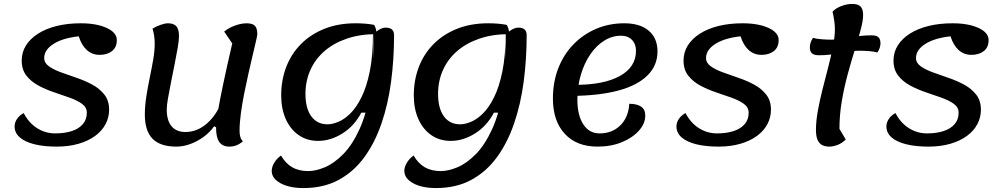

<svg xmlns="http://www.w3.org/2000/svg" viewBox="-20 -718 5076 973"><path d="M267 25Q202 25 154 13Q106 1 80 -22Q54 -45 54 -77Q54 -97 66 -115Q78 -133 100 -145Q126 -95 168 -68.5Q210 -42 260 -42Q307 -42 343 -53.5Q379 -65 399.5 -88.5Q420 -112 420 -147Q420 -174 396 -191.5Q372 -209 334.5 -222.5Q297 -236 255 -250Q213 -264 175.5 -284Q138 -304 114 -334.5Q90 -365 90 -411Q90 -453 111.5 -487.5Q133 -522 173 -547.5Q213 -573 268 -586.5Q323 -600 389 -600Q469 -600 520.5 -576.5Q572 -553 572 -515Q572 -478 547.5 -459Q523 -440 485 -440Q447 -440 420 -464.5Q393 -489 379 -534Q297 -525 250.5 -495Q204 -465 204 -424Q204 -399 228 -382Q252 -365 289 -351.5Q326 -338 368.5 -323.5Q411 -309 448 -289Q485 -269 509 -238.5Q533 -208 533 -162Q533 -123 515 -89Q497 -55 462.5 -29.5Q428 -4 378.5 10.5Q329 25 267 25Z M874 25Q792 25 753 -15Q714 -55 714 -137Q714 -181 721.5 -229Q729 -277 739 -325Q749 -373 756.5 -416.5Q764 -460 764 -496Q764 -518 761 -537.5Q758 -557 753 -573Q773 -585 795 -592.5Q817 -600 831 -600Q860 -600 873.5 -585Q887 -570 887 -535Q887 -513 880.5 -475.5Q874 -438 865 -393Q856 -348 847 -303Q838 -258 831.5 -221Q825 -184 825 -164Q825 -107 849.5 -78Q874 -49 920 -49Q979 -49 1029 -92.5Q1079 -136 1107 -212L1100 -60L1065 -78Q1044 -48 1012 -24.5Q980 -1 944 12Q908 25 874 25ZM1142 25Q1108 25 1091.5 2Q1075 -21 1075 -70Q1075 -97 1083.5 -149Q1092 -201 1110 -287Q1128 -373 1157 -498L1116 -558Q1130 -570 1149.5 -579.5Q1169 -589 1190 -594.5Q1211 -600 1229 -600Q1259 -600 1271.5 -587.5Q1284 -575 1284 -545Q1284 -538 1277.5 -510.5Q1271 -483 1261 -440.5Q1251 -398 1239.5 -347.5Q1228 -297 1217.5 -244Q1207 -191 1200.5 -142.5Q1194 -94 1194 -55Q1194 -17 1211 -2Q1181 25 1142 25Z M1518 235Q1446 235 1401.5 210.5Q1357 186 1357 148Q1357 128 1370 106.5Q1383 85 1404 70Q1427 110 1460.5 129.5Q1494 149 1542 149Q1580 149 1626.5 129.5Q1673 110 1719 63.5Q1765 17 1801.5 -62.5Q1838 -142 1857.5 -261Q1877 -380 1871 -545Q1895 -565 1908.5 -571.5Q1922 -578 1935 -578Q1977 -578 1977 -540Q1977 -419 1962 -305Q1947 -191 1913.5 -93Q1880 5 1826.5 78.5Q1773 152 1696.5 193.5Q1620 235 1518 235ZM1592 -4Q1536 -4 1494 -33Q1452 -62 1428.5 -114Q1405 -166 1405 -235Q1405 -312 1430.5 -378.5Q1456 -445 1505 -494.5Q1554 -544 1624 -572Q1694 -600 1782 -600Q1834 -600 1876 -592Q1882 -582 1885 -570.5Q1888 -559 1888 -545Q1805 -545 1738.5 -522.5Q1672 -500 1625 -459.5Q1578 -419 1553 -363.5Q1528 -308 1528 -242Q1528 -169 1557.5 -128.5Q1587 -88 1640 -88Q1664 -88 1694.5 -100.5Q1725 -113 1755.5 -143Q1786 -173 1812 -225.5Q1838 -278 1854 -356.5Q1870 -435 1870 -545L1875 -147H1811Q1775 -79 1715 -41.5Q1655 -4 1592 -4Z M2190 235Q2118 235 2073.5 210.5Q2029 186 2029 148Q2029 128 2042 106.5Q2055 85 2076 70Q2099 110 2132.5 129.5Q2166 149 2214 149Q2252 149 2298.5 129.5Q2345 110 2391 63.5Q2437 17 2473.5 -62.5Q2510 -142 2529.5 -261Q2549 -380 2543 -545Q2567 -565 2580.5 -571.5Q2594 -578 2607 -578Q2649 -578 2649 -540Q2649 -419 2634 -305Q2619 -191 2585.5 -93Q2552 5 2498.5 78.5Q2445 152 2368.5 193.5Q2292 235 2190 235ZM2264 -4Q2208 -4 2166 -33Q2124 -62 2100.5 -114Q2077 -166 2077 -235Q2077 -312 2102.5 -378.5Q2128 -445 2177 -494.5Q2226 -544 2296 -572Q2366 -600 2454 -600Q2506 -600 2548 -592Q2554 -582 2557 -570.5Q2560 -559 2560 -545Q2477 -545 2410.5 -522.5Q2344 -500 2297 -459.5Q2250 -419 2225 -363.5Q2200 -308 2200 -242Q2200 -169 2229.5 -128.5Q2259 -88 2312 -88Q2336 -88 2366.5 -100.5Q2397 -113 2427.5 -143Q2458 -173 2484 -225.5Q2510 -278 2526 -356.5Q2542 -435 2542 -545L2547 -147H2483Q2447 -79 2387 -41.5Q2327 -4 2264 -4Z M3008 25Q2902 25 2842 -40Q2782 -105 2782 -219Q2782 -302 2809 -371.5Q2836 -441 2885 -492Q2934 -543 3000 -571.5Q3066 -600 3144 -600Q3223 -600 3267.5 -562.5Q3312 -525 3312 -457Q3312 -386 3261 -335.5Q3210 -285 3113 -259Q3016 -233 2877 -232L2889 -288Q3038 -287 3120.5 -332.5Q3203 -378 3203 -460Q3203 -495 3182.5 -516Q3162 -537 3127 -537Q3082 -537 3042 -512Q3002 -487 2971.5 -442.5Q2941 -398 2923.5 -339Q2906 -280 2906 -213Q2906 -134 2936 -88Q2966 -42 3018 -42Q3083 -42 3124 -83Q3165 -124 3169 -192Q3207 -192 3228.5 -178Q3250 -164 3250 -132Q3250 -92 3218 -56Q3186 -20 3131.5 2.5Q3077 25 3008 25Z M3621 25Q3556 25 3508 13Q3460 1 3434 -22Q3408 -45 3408 -77Q3408 -97 3420 -115Q3432 -133 3454 -145Q3480 -95 3522 -68.5Q3564 -42 3614 -42Q3661 -42 3697 -53.5Q3733 -65 3753.5 -88.5Q3774 -112 3774 -147Q3774 -174 3750 -191.5Q3726 -209 3688.5 -222.5Q3651 -236 3609 -250Q3567 -264 3529.5 -284Q3492 -304 3468 -334.5Q3444 -365 3444 -411Q3444 -453 3465.5 -487.5Q3487 -522 3527 -547.5Q3567 -573 3622 -586.5Q3677 -600 3743 -600Q3823 -600 3874.5 -576.5Q3926 -553 3926 -515Q3926 -478 3901.5 -459Q3877 -440 3839 -440Q3801 -440 3774 -464.5Q3747 -489 3733 -534Q3651 -525 3604.5 -495Q3558 -465 3558 -424Q3558 -399 3582 -382Q3606 -365 3643 -351.5Q3680 -338 3722.5 -323.5Q3765 -309 3802 -289Q3839 -269 3863 -238.5Q3887 -208 3887 -162Q3887 -123 3869 -89Q3851 -55 3816.5 -29.5Q3782 -4 3732.5 10.5Q3683 25 3621 25Z M4182 25Q4164 25 4149 18.5Q4134 12 4124.5 -6.5Q4115 -25 4115 -60Q4115 -103 4124.5 -156Q4134 -209 4148.5 -266Q4163 -323 4177.5 -379Q4192 -435 4201.5 -484.5Q4211 -534 4211 -570Q4211 -592 4207.5 -614.5Q4204 -637 4199 -659Q4216 -677 4244 -687.5Q4272 -698 4299 -698Q4328 -698 4341 -685Q4354 -672 4354 -642Q4354 -614 4342 -568.5Q4330 -523 4312 -465.5Q4294 -408 4276 -342Q4258 -276 4246 -205.5Q4234 -135 4234 -65L4266 -11Q4247 8 4224.5 16.5Q4202 25 4182 25ZM4131 -438Q4105 -438 4094.5 -448Q4084 -458 4084 -477Q4084 -488 4087.5 -500.5Q4091 -513 4100 -526Q4117 -521 4144 -519Q4171 -517 4191 -517Q4241 -517 4292.5 -528Q4344 -539 4396 -539Q4423 -539 4432.5 -528.5Q4442 -518 4442 -499Q4442 -489 4438.5 -476.5Q4435 -464 4426 -452Q4410 -457 4384 -459Q4358 -461 4338 -461Q4289 -461 4236.5 -449.5Q4184 -438 4131 -438Z M4685 25Q4620 25 4572 13Q4524 1 4498 -22Q4472 -45 4472 -77Q4472 -97 4484 -115Q4496 -133 4518 -145Q4544 -95 4586 -68.5Q4628 -42 4678 -42Q4725 -42 4761 -53.5Q4797 -65 4817.5 -88.5Q4838 -112 4838 -147Q4838 -174 4814 -191.5Q4790 -209 4752.5 -222.5Q4715 -236 4673 -250Q4631 -264 4593.5 -284Q4556 -304 4532 -334.5Q4508 -365 4508 -411Q4508 -453 4529.5 -487.5Q4551 -522 4591 -547.5Q4631 -573 4686 -586.5Q4741 -600 4807 -600Q4887 -600 4938.5 -576.5Q4990 -553 4990 -515Q4990 -478 4965.5 -459Q4941 -440 4903 -440Q4865 -440 4838 -464.5Q4811 -489 4797 -534Q4715 -525 4668.5 -495Q4622 -465 4622 -424Q4622 -399 4646 -382Q4670 -365 4707 -351.5Q4744 -338 4786.5 -323.5Q4829 -309 4866 -289Q4903 -269 4927 -238.5Q4951 -208 4951 -162Q4951 -123 4933 -89Q4915 -55 4880.5 -29.5Q4846 -4 4796.5 10.5Q4747 25 4685 25Z"/></svg>

Font: Lemonada
Style: Regular
Weight: 400
Designer: Mohamed Gaber (Arabic), Eduardo Tunni (Latin)
Foundry: Kief Type Foundry
Version: Version 4.005